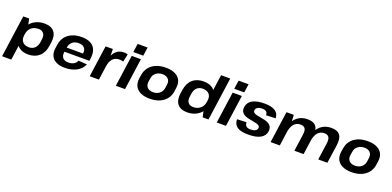

<svg xmlns="http://www.w3.org/2000/svg" viewBox="5 -1834 6318 3094"><g transform="rotate(20 3164.5 -287.0)"><path d="M391 10Q310 10 254.5 -22.5Q199 -55 174 -113.5Q149 -172 159 -252L165 -291Q176 -371 218 -429Q260 -487 326 -518.5Q392 -550 474 -550Q587 -550 640.5 -485.5Q694 -421 677 -302L668 -238Q651 -119 578.5 -54.5Q506 10 391 10ZM109 -540H210L244 -380L166 180H8ZM364 -103Q424 -103 462.5 -140.5Q501 -178 511 -243L518 -294Q528 -361 499 -398Q470 -435 411 -435Q362 -435 323 -416.5Q284 -398 260.5 -363.5Q237 -329 230 -280L227 -260Q217 -187 253.5 -145Q290 -103 364 -103Z M1017 10Q929 10 870 -19.5Q811 -49 785.5 -104.5Q760 -160 771 -238L781 -302Q792 -379 835 -434.5Q878 -490 948 -520Q1018 -550 1109 -550Q1249 -550 1314 -479Q1379 -408 1361 -275L1355 -232H899L910 -307H1241L1216 -279L1219 -310Q1228 -371 1195.5 -406Q1163 -441 1098 -441Q1032 -441 990 -405.5Q948 -370 939 -308L926 -221Q918 -158 949.5 -124Q981 -90 1045 -90Q1100 -90 1138 -112.5Q1176 -135 1190 -174L1338 -164Q1302 -80 1218.5 -35Q1135 10 1017 10Z M1521 -540H1646L1649 -330L1603 0H1445ZM1605 -276Q1624 -411 1682 -480.5Q1740 -550 1833 -550Q1849 -550 1866 -548Q1883 -546 1900 -541L1872 -408Q1841 -417 1805 -417Q1733 -417 1691 -372Q1649 -327 1636 -236Z M2127 -540 2051 0H1893L1969 -540ZM2164 -754 2143 -607H1972L1993 -754Z M2474 10Q2381 10 2317.5 -20Q2254 -50 2225.5 -105.5Q2197 -161 2207 -238L2217 -302Q2228 -379 2272 -434.5Q2316 -490 2388 -520Q2460 -550 2553 -550Q2647 -550 2710.5 -520Q2774 -490 2802.5 -434.5Q2831 -379 2820 -302L2811 -238Q2800 -161 2755.5 -105.5Q2711 -50 2639.5 -20Q2568 10 2474 10ZM2491 -107Q2557 -107 2601.5 -143.5Q2646 -180 2654 -241L2662 -299Q2671 -361 2637 -397Q2603 -433 2536 -433Q2493 -433 2458 -416.5Q2423 -400 2401 -370Q2379 -340 2374 -299L2365 -241Q2357 -180 2391 -143.5Q2425 -107 2491 -107Z M3117 10Q3004 10 2951 -54.5Q2898 -119 2914 -238L2924 -302Q2940 -421 3012.5 -485.5Q3085 -550 3201 -550Q3282 -550 3337.5 -518.5Q3393 -487 3418 -429Q3443 -371 3432 -291L3426 -252Q3415 -172 3373 -113.5Q3331 -55 3265.5 -22.5Q3200 10 3117 10ZM3180 -103Q3230 -103 3268 -122Q3306 -141 3330.5 -176Q3355 -211 3361 -260L3364 -280Q3375 -353 3338 -394Q3301 -435 3227 -435Q3167 -435 3128 -398Q3089 -361 3080 -294L3073 -243Q3063 -178 3092 -140.5Q3121 -103 3180 -103ZM3347 -160 3429 -740H3586L3482 0H3382Z M3858 -540 3782 0H3624L3700 -540ZM3895 -754 3874 -607H3703L3724 -754Z M4165 10Q4036 10 3975.5 -31Q3915 -72 3912 -161L4074 -168Q4074 -123 4098.5 -101.5Q4123 -80 4175 -80Q4224 -80 4253 -97Q4282 -114 4286 -144Q4290 -170 4272 -184.5Q4254 -199 4222.5 -206.5Q4191 -214 4153 -220.5Q4115 -227 4077 -236Q4039 -245 4009 -262.5Q3979 -280 3963.5 -310Q3948 -340 3955 -389Q3966 -468 4039.5 -509.5Q4113 -551 4244 -551Q4367 -551 4429 -510Q4491 -469 4493 -388L4329 -381Q4332 -420 4308.5 -440.5Q4285 -461 4236 -461Q4189 -461 4160 -443.5Q4131 -426 4127 -395Q4123 -368 4140.5 -353.5Q4158 -339 4190 -331Q4222 -323 4260 -317Q4298 -311 4335.5 -302Q4373 -293 4403 -275.5Q4433 -258 4448.5 -228Q4464 -198 4458 -149Q4446 -71 4372 -30.5Q4298 10 4165 10Z M5405 -291Q5415 -363 5392.5 -397Q5370 -431 5313 -431Q5246 -431 5203 -382Q5160 -333 5146 -240L5079 -159L5088 -228Q5109 -383 5188 -466.5Q5267 -550 5393 -550Q5499 -550 5541 -492.5Q5583 -435 5566 -313L5521 0H5364ZM4623 -540H4748L4757 -373L4705 0H4547ZM4996 -291Q5007 -363 4984.5 -397Q4962 -431 4905 -431Q4837 -431 4794.5 -382Q4752 -333 4738 -240L4670 -159L4681 -228Q4704 -385 4782 -467.5Q4860 -550 4984 -550Q5090 -550 5132 -492.5Q5174 -435 5157 -313L5113 0H4955Z M5936 10Q5843 10 5779.5 -20Q5716 -50 5687.5 -105.5Q5659 -161 5669 -238L5679 -302Q5690 -379 5734 -434.5Q5778 -490 5850 -520Q5922 -550 6015 -550Q6109 -550 6172.5 -520Q6236 -490 6264.5 -434.5Q6293 -379 6282 -302L6273 -238Q6262 -161 6217.5 -105.5Q6173 -50 6101.5 -20Q6030 10 5936 10ZM5953 -107Q6019 -107 6063.5 -143.5Q6108 -180 6116 -241L6124 -299Q6133 -361 6099 -397Q6065 -433 5998 -433Q5955 -433 5920 -416.5Q5885 -400 5863 -370Q5841 -340 5836 -299L5827 -241Q5819 -180 5853 -143.5Q5887 -107 5953 -107Z"/></g></svg>

Font: Pathway Extreme 28pt
Style: Bold Italic
Weight: 700
Italic angle: -8°
Designer: Eduardo Rodriguez Tunni
Foundry: Eduardo Rodriguez Tunni
Version: Version 1.001;gftools[0.9.26]